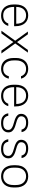

<svg xmlns="http://www.w3.org/2000/svg" viewBox="1516 -2062 552 3625"><g transform="rotate(90 1792.5 -250.0)"><path d="M275 6Q228 6 189 -9.5Q150 -25 122.5 -55Q95 -85 80 -129Q65 -173 65 -230V-270Q65 -327 80 -371Q95 -415 122.5 -445Q150 -475 187.5 -490.5Q225 -506 270 -506Q315 -506 353 -490.5Q391 -475 418 -444.5Q445 -414 460 -369Q475 -324 475 -265V-240H111Q111 -140 151.5 -87Q192 -34 270 -34Q330 -34 368.5 -58.5Q407 -83 424 -130H470Q451 -65 400.5 -29.5Q350 6 275 6ZM270 -466Q200 -466 156.5 -419Q113 -372 111 -280H429Q427 -374 384 -420Q341 -466 270 -466Z M749 -260 576 -500H628L775 -295L924 -500H974L801 -261L990 0H936L775 -225L612 0H560Z M1280 6Q1234 6 1196 -9.5Q1158 -25 1131 -55Q1104 -85 1089.5 -130Q1075 -175 1075 -235V-275Q1075 -330 1090 -373Q1105 -416 1132 -445.5Q1159 -475 1197 -490.5Q1235 -506 1280 -506Q1320 -506 1351.5 -495Q1383 -484 1406.5 -465Q1430 -446 1444.5 -421.5Q1459 -397 1465 -370H1419Q1408 -409 1374 -437.5Q1340 -466 1280 -466Q1246 -466 1217 -453.5Q1188 -441 1166.5 -416.5Q1145 -392 1133 -356.5Q1121 -321 1121 -275V-235Q1121 -185 1133 -147.5Q1145 -110 1166.5 -85Q1188 -60 1217 -47Q1246 -34 1280 -34Q1340 -34 1374 -63.5Q1408 -93 1419 -140H1465Q1459 -109 1444.5 -82.5Q1430 -56 1406.5 -36.5Q1383 -17 1351.5 -5.5Q1320 6 1280 6Z M1790 6Q1743 6 1704 -9.5Q1665 -25 1637.5 -55Q1610 -85 1595 -129Q1580 -173 1580 -230V-270Q1580 -327 1595 -371Q1610 -415 1637.5 -445Q1665 -475 1702.5 -490.5Q1740 -506 1785 -506Q1830 -506 1868 -490.5Q1906 -475 1933 -444.5Q1960 -414 1975 -369Q1990 -324 1990 -265V-240H1626Q1626 -140 1666.5 -87Q1707 -34 1785 -34Q1845 -34 1883.5 -58.5Q1922 -83 1939 -130H1985Q1966 -65 1915.5 -29.5Q1865 6 1790 6ZM1785 -466Q1715 -466 1671.5 -419Q1628 -372 1626 -280H1944Q1942 -374 1899 -420Q1856 -466 1785 -466Z M2305 6Q2216 6 2171.5 -32.5Q2127 -71 2120 -130H2166Q2174 -85 2205 -59.5Q2236 -34 2305 -34Q2374 -34 2404 -60Q2434 -86 2434 -129Q2434 -165 2411.5 -185Q2389 -205 2355 -218Q2321 -231 2282 -241Q2243 -251 2209 -266.5Q2175 -282 2152.5 -307Q2130 -332 2130 -376Q2130 -431 2172 -468.5Q2214 -506 2295 -506Q2338 -506 2370 -496Q2402 -486 2424 -469Q2446 -452 2458.5 -429Q2471 -406 2475 -380H2427Q2419 -418 2389.5 -442Q2360 -466 2295 -466Q2234 -466 2205 -440.5Q2176 -415 2176 -376Q2176 -342 2198.5 -323.5Q2221 -305 2255 -293Q2289 -281 2328 -271Q2367 -261 2401 -245Q2435 -229 2457.5 -202Q2480 -175 2480 -129Q2480 -72 2436 -33Q2392 6 2305 6Z M2795 6Q2706 6 2661.5 -32.5Q2617 -71 2610 -130H2656Q2664 -85 2695 -59.5Q2726 -34 2795 -34Q2864 -34 2894 -60Q2924 -86 2924 -129Q2924 -165 2901.5 -185Q2879 -205 2845 -218Q2811 -231 2772 -241Q2733 -251 2699 -266.5Q2665 -282 2642.5 -307Q2620 -332 2620 -376Q2620 -431 2662 -468.5Q2704 -506 2785 -506Q2828 -506 2860 -496Q2892 -486 2914 -469Q2936 -452 2948.5 -429Q2961 -406 2965 -380H2917Q2909 -418 2879.5 -442Q2850 -466 2785 -466Q2724 -466 2695 -440.5Q2666 -415 2666 -376Q2666 -342 2688.5 -323.5Q2711 -305 2745 -293Q2779 -281 2818 -271Q2857 -261 2891 -245Q2925 -229 2947.5 -202Q2970 -175 2970 -129Q2970 -72 2926 -33Q2882 6 2795 6Z M3310 6Q3263 6 3224 -9.5Q3185 -25 3157.5 -55Q3130 -85 3115 -129Q3100 -173 3100 -230V-270Q3100 -327 3115 -371Q3130 -415 3158 -445Q3186 -475 3224.5 -490.5Q3263 -506 3310 -506Q3357 -506 3396 -490.5Q3435 -475 3462.5 -445Q3490 -415 3505 -371Q3520 -327 3520 -270V-230Q3520 -173 3505 -129Q3490 -85 3462 -55Q3434 -25 3395.5 -9.5Q3357 6 3310 6ZM3310 -34Q3383 -34 3428.5 -83.5Q3474 -133 3474 -230V-270Q3474 -367 3428 -416.5Q3382 -466 3310 -466Q3237 -466 3191.5 -416.5Q3146 -367 3146 -270V-230Q3146 -133 3192 -83.5Q3238 -34 3310 -34Z"/></g></svg>

Font: PT Root UI Light
Style: Regular
Weight: 300
Designer: Vitaly Kuzmin
Foundry: ParaType Ltd.
Version: Version 2.000G